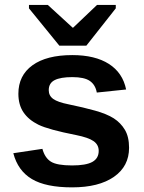

<svg xmlns="http://www.w3.org/2000/svg" viewBox="-20 -767 596 796"><path d="M515.1 -154.3Q515.1 -77.6 452.4 -33.9Q389.6 9.8 278.8 9.8Q169.9 9.8 112.1 -24.7Q54.2 -59.1 35.2 -131.8L155.8 -149.9Q166 -112.3 191.2 -96.7Q216.3 -81.1 278.8 -81.1Q336.4 -81.1 362.8 -95.7Q389.2 -110.4 389.2 -141.6Q389.2 -167 367.9 -181.9Q346.7 -196.8 295.9 -207Q181.2 -229.5 139.2 -250Q98.6 -270 77.4 -301.3Q56.2 -332.5 56.2 -378.4Q56.2 -454.1 114.5 -496.3Q172.9 -538.6 279.8 -538.6Q374 -538.6 431.4 -502Q488.8 -465.3 502.9 -396L381.3 -383.3Q375.5 -415.5 352.5 -431.4Q329.6 -447.3 279.8 -447.3Q231 -447.3 206.5 -434.8Q182.1 -422.4 182.1 -393.1Q182.1 -370.1 200.9 -356.7Q219.7 -343.3 264.2 -334.5Q326.2 -321.8 374.3 -308.3Q422.4 -294.9 451.7 -276.4Q480.5 -257.8 497.8 -228.8Q515.1 -199.7 515.1 -154.3ZM460 -732.4 337.9 -577.6H226.1L100.1 -732.4V-746.6H178.2L281.2 -652.3H283.2L382.3 -746.6H460Z"/></svg>

Font: Arimo
Style: Bold
Weight: 700
Designer: Steve Matteson
Foundry: Monotype Imaging Inc.
Version: Version 1.33